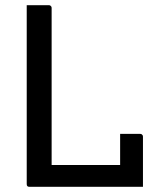

<svg xmlns="http://www.w3.org/2000/svg" viewBox="-20 -720 640 740"><path d="M94 0Q91 0 89 -0.5Q87 -1 85.5 -2.5Q84 -4 83.5 -6Q83 -8 83 -11Q83 -92 83 -175.5Q83 -259 83 -338.5Q83 -418 83 -487Q83 -556 83 -608Q83 -631 83 -654Q83 -677 83 -700Q105 -700 126 -700Q147 -700 168 -700Q172 -700 174 -698.5Q176 -697 177.5 -695Q179 -693 179 -689Q179 -614 179 -538Q179 -462 179 -386Q179 -310 179 -234.5Q179 -159 179 -84H462Q479 -84 490.5 -78Q502 -72 510 -61Q518 -50 523 -35Q528 -20 531 0ZM443 -204Q457 -204 469.5 -204Q482 -204 494.5 -204Q507 -204 520 -204Q524 -204 526 -202.5Q528 -201 529.5 -199Q531 -197 531 -193Q531 -174 531 -149Q531 -124 531 -96.5Q531 -69 531 -44Q531 -19 531 0Q497 -2 477.5 -10.5Q458 -19 450.5 -33.5Q443 -48 443 -68Q443 -86 443 -111Q443 -136 443 -161.5Q443 -187 443 -204Z"/></svg>

Font: Recursive Monospace
Style: Regular
Weight: 400
Version: Version 1.047